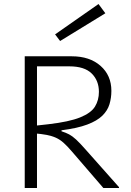

<svg xmlns="http://www.w3.org/2000/svg" viewBox="-20 -935 654 955"><path d="M148 -655H337Q426 -655 480 -607.5Q534 -560 534 -483Q534 -448 524.5 -416.5Q515 -385 489 -359.5Q463 -334 414 -315.5Q365 -297 286 -287V-276H148V-309L220 -317Q324 -329 378.5 -351Q433 -373 452.5 -405Q472 -437 472 -478Q472 -534 436 -569.5Q400 -605 325 -605H148ZM103 -655H164V0H103ZM572 -4V0H494L338 -181Q315 -208 296.5 -224.5Q278 -241 258 -250Q238 -259 212 -264Q186 -269 148 -272V-282H286Q308 -275 324 -266.5Q340 -258 358.5 -241Q377 -224 406 -191ZM254 -764 470 -915 504 -869 279 -731Z"/></svg>

Font: Intel One Mono Light
Style: Regular
Weight: 300
Monospace: yes
Designer: Fred Shallcrass
Foundry: Frere-Jones Type LLC
Version: Version 1.004